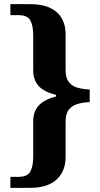

<svg xmlns="http://www.w3.org/2000/svg" viewBox="-20 -780 482 925"><path d="M30 125V72H69Q112 72 126 46.5Q140 21 140 -26V-197Q140 -242 166.5 -271.5Q193 -301 250 -315V-323Q192 -337 166 -366Q140 -395 140 -440V-610Q140 -657 126 -682Q112 -707 69 -707H30V-760H125Q209 -760 252.5 -722Q296 -684 296 -614V-442Q296 -405 311.5 -385Q327 -365 353.5 -357.5Q380 -350 412 -349V-288Q380 -287 353.5 -279Q327 -271 311.5 -251.5Q296 -232 296 -194V-23Q296 45 252.5 85Q209 125 125 125Z"/></svg>

Font: Noto Serif Armenian
Style: Regular
Weight: 400
Designer: Monotype Design Team
Foundry: Monotype Imaging Inc.
Version: Version 2.007